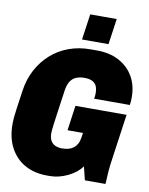

<svg xmlns="http://www.w3.org/2000/svg" viewBox="-96 -949 798 1028"><g transform="rotate(10 303.0 -435.0)"><path d="M232 10Q163 10 111.5 -18.5Q60 -47 31 -101Q2 -155 2 -231Q2 -246 3.5 -264.5Q5 -283 10 -317.5Q15 -352 24 -415Q33 -478 60.5 -529.5Q88 -581 130 -618.5Q172 -656 226.5 -676Q281 -696 344 -696H380Q449 -696 500 -668.5Q551 -641 578.5 -593Q606 -545 606 -481Q606 -471 605.5 -460.5Q605 -450 603 -439H409Q412 -453 412 -472Q412 -489 406.5 -504.5Q401 -520 385 -530Q369 -540 338 -540Q315 -540 295.5 -532.5Q276 -525 263.5 -506.5Q251 -488 246 -455Q236 -386 230 -342.5Q224 -299 220.5 -274Q217 -249 216 -236Q215 -223 215 -215Q215 -193 223.5 -177.5Q232 -162 248 -154.5Q264 -147 285 -147Q304 -147 319.5 -151Q335 -155 347 -164Q359 -173 367 -187Q375 -201 378 -222L382 -248H298L317 -384H595L561 -144Q554 -98 552 -68Q550 -38 548 0H436L418 -73Q393 -37 344 -13.5Q295 10 245 10ZM290 -740 310 -880H454L434 -740Z"/></g></svg>

Font: Chivo Mono Medium Black
Style: Italic
Weight: 900
Italic angle: -8.05°
Monospace: yes
Version: Version 1.008